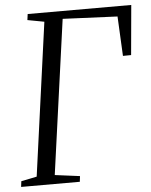

<svg xmlns="http://www.w3.org/2000/svg" viewBox="-53 -787 654 831"><g transform="rotate(-5 274.0 -371.5)"><path d="M5 0 8 -24.5 76 -38.5 167.5 -703.5 95 -717 98.5 -743H548.5L529 -527L493.5 -526.5L485 -698.5L247.5 -709L154.5 -38.5L263 -24.5L260 0Z"/></g></svg>

Font: Merriweather 96pt Light
Style: Italic
Weight: 300
Italic angle: -7.8°
Version: Version 2.101